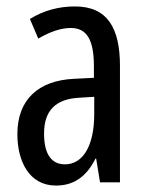

<svg xmlns="http://www.w3.org/2000/svg" viewBox="-20 -567 456 597"><path d="M213 -547C162 -547 115 -534 73 -508L99 -447C137 -469 170 -480 200 -480C251 -480 272 -442 272 -360V-325L211 -322C98 -317 34 -256 34 -150C34 -65 71 10 154 10C210 10 249 -18 277 -74H279L291 0H353V-362C353 -480 314 -547 213 -547ZM225 -263 273 -266V-212C273 -114 238 -56 182 -56C141 -56 117 -86 117 -152C117 -222 152 -259 225 -263Z"/></svg>

Font: Noto Sans Thai Looped ExtraCondensed
Style: Regular
Weight: 400
Width: 2
Designer: Sasikarn Vongin, Ben Mitchell
Foundry: The Fontpad Ltd
Version: Version 1.001